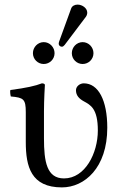

<svg xmlns="http://www.w3.org/2000/svg" viewBox="-20 -804 530 834"><path d="M171 -321C171 -371 175 -435 175 -435C175 -439 170 -442 162 -442C134 -431 94 -422 25 -413C23 -407 25 -391 27 -385C82 -380 92 -374 92 -317V-187C92 -80 115 10 249 10C347 10 446 -75 446 -249C446 -369 407 -442 344 -442C327 -442 310 -429 310 -412C310 -389 324 -375 344 -364C373 -348 405 -333 405 -237C405 -139 350 -29 258 -29C183 -29 171 -102 171 -203ZM317 -784C304 -784 293 -778 289 -767L237 -624C236 -621 235 -617 235 -614C235 -607 241 -601 249 -601C253 -601 258 -605 261 -609L353 -731C357 -736 359 -744 359 -749C359 -769 337 -784 317 -784ZM123 -573C123 -547 144 -526 170 -526C196 -526 217 -547 217 -573C217 -599 196 -621 170 -621C144 -621 123 -599 123 -573ZM292 -573C292 -547 313 -526 339 -526C365 -526 386 -547 386 -573C386 -599 365 -621 339 -621C313 -621 292 -599 292 -573Z"/></svg>

Font: Libertinus Math
Style: Regular
Weight: 400
Designer: Philipp H. Poll, Khaled Hosny
Foundry: Caleb Maclennan
Version: Version 7.050;RELEASE